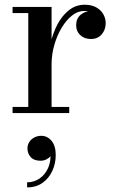

<svg xmlns="http://www.w3.org/2000/svg" viewBox="-20 -490 502 832"><path d="M188.5 -211Q188.5 -256 198.8 -301.2Q209 -346.5 229.2 -384.8Q249.5 -423 279.2 -446.2Q309 -469.5 347 -469.5Q377 -469.5 397.2 -458Q417.5 -446.5 427.8 -428.2Q438 -410 438 -389.5Q438 -361.5 420.8 -341.2Q403.5 -321 374.5 -321Q345.5 -321 327.8 -337.8Q310 -354.5 310 -380Q310 -409.5 329.2 -425.8Q348.5 -442 374.5 -442Q392 -442 406 -435Q420 -428 428.5 -416Q437 -404 437 -389.5H410.5Q410.5 -404.5 401.5 -416.5Q392.5 -428.5 377.2 -435.5Q362 -442.5 344.5 -442.5Q317.5 -442.5 292.5 -423Q267.5 -403.5 247.5 -370.2Q227.5 -337 215.5 -295.8Q203.5 -254.5 203.5 -211ZM203.5 -460V-26.5H280V0H34.5V-26.5H102.5V-433.5H34.5V-460ZM97.5 322V300Q127.5 300 151.5 283.5Q175.5 267 188.5 237.8Q201.5 208.5 198.5 170.5H205.5Q206 177.5 199.5 186Q193 194.5 181.5 200.5Q170 206.5 155.5 206.5Q127 206.5 113 190.8Q99 175 99 153Q99 138 106.8 125.5Q114.5 113 128.5 105.8Q142.5 98.5 159 98.5Q185 98.5 203.2 120Q221.5 141.5 221.5 182Q221.5 218 207 250Q192.5 282 164.8 302Q137 322 97.5 322Z"/></svg>

Font: Bodoni Moda SC 9pt Medium
Style: Regular
Weight: 500
Designer: Owen Earl
Foundry: indestructible type
Version: Version 2.005